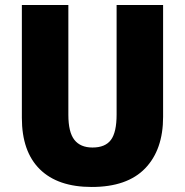

<svg xmlns="http://www.w3.org/2000/svg" viewBox="-20 -734 735 764"><path d="M629 -269Q629 -138 557.5 -64Q486 10 345 10Q210 10 138.5 -60.5Q67 -131 67 -265V-714H252V-277Q252 -208 276 -177.5Q300 -147 348 -147Q399 -147 421.5 -177.5Q444 -208 444 -278V-714H629Z"/></svg>

Font: Noto Sans Sinhala UI SemiCondensed Black
Style: Regular
Weight: 900
Width: 4
Designer: Jelle Bosma - Monotype Design Team
Foundry: Monotype Imaging Inc.
Version: Version 2.006; ttfautohint (v1.8.4.7-5d5b)